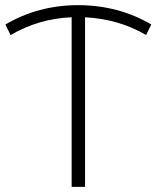

<svg xmlns="http://www.w3.org/2000/svg" viewBox="-20 -725 608 745"><path d="M547 -589Q442 -651 310 -658V0H258V-658Q131 -653 21 -589L1 -630Q129 -705 283 -705Q439 -705 567 -630Z"/></svg>

Font: Montserrat Alternates Light
Style: Regular
Weight: 300
Designer: Julieta Ulanovsky
Foundry: Julieta Ulanovsky
Version: Version 7.200